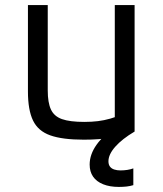

<svg xmlns="http://www.w3.org/2000/svg" viewBox="-20 -540 640 756"><path d="M310 10Q226 10 178 -7Q130 -24 110 -65.5Q90 -107 90 -180V-520H168V-184Q168 -136 180.5 -109Q193 -82 224 -71Q255 -60 312 -60Q341 -60 365.5 -63Q390 -66 414.5 -73Q439 -80 468 -92L432 -42V-520H510V-22Q468 -6 419.5 2Q371 10 310 10ZM448 196Q412 196 386 185.5Q360 175 346.5 155.5Q333 136 333 108Q333 68 360.5 29.5Q388 -9 440 -43L510 -22Q461 7 434 37.5Q407 68 407 95Q407 108 413 116Q419 124 430 127.5Q441 131 454 131Q468 131 481 129Q494 127 505 123V189Q492 193 478 194.5Q464 196 448 196Z"/></svg>

Font: M PLUS Code Latin Expanded
Style: Regular
Weight: 400
Width: 7
Designer: Coji Morishita
Foundry: UNDERFOREST DESIGN
Version: Version 1.002; ttfautohint (v1.8.3)